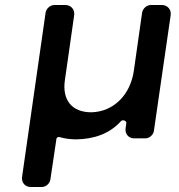

<svg xmlns="http://www.w3.org/2000/svg" viewBox="-20 -552 715 766"><path d="M626 -532H582C565 -532 550 -518 547 -502L514 -270C501 -177 436 -106 344 -104C267 -104 227 -153 239 -233L276 -492C279 -514 263 -532 241 -532H197C180 -532 165 -518 162 -502L68 154C65 176 80 194 102 194H147C163 194 179 180 181 164L205 3C205 -3 212 -7 218 -5C238 1 260 4 284 4C356 3 418 -19 463 -69C470 -76 485 -70 484 -61L481 -40C478 -18 493 0 515 0H560C576 0 592 -14 594 -30L661 -492C664 -514 648 -532 626 -532Z"/></svg>

Font: Trueno
Style: RoundIt
Weight: 400
Designer: Julieta Ulanovsky, Jasper
Foundry: Julieta Ulanovsky, Cannot Into Space Fonts
Version: Version 3.001